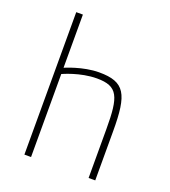

<svg xmlns="http://www.w3.org/2000/svg" viewBox="-137 -850 841 950"><g transform="rotate(20 283.5 -375.0)"><path d="M136 0V-437C136 -437 221 -477 310 -477C421 -477 439 -428 439 -258V0H474V-260C474 -454 446 -509 310 -509C224 -509 136 -470 136 -470V-750H101V0Z"/></g></svg>

Font: TitilliumText22L
Style: 1 wt
Weight: 100
Designer: Campivisivi
Foundry: Campivisivi
Version: 1.000